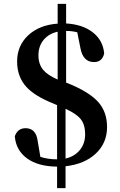

<svg xmlns="http://www.w3.org/2000/svg" viewBox="-20 -851 624 999"><path d="M277 128V16Q178 15 120.5 -27Q63 -69 57 -142Q72 -184 113 -184Q167 -184 176 -118L190 -35Q228 -22 277 -22V-304L256 -313Q161 -351 117 -399Q69 -452 69 -531Q69 -613 126.5 -667Q184 -721 280 -728V-831H324V-729Q410 -724 463 -682.5Q516 -641 522 -573Q512 -528 469 -528Q411 -528 398 -603L382 -683Q355 -690 324 -690V-421L335 -417Q446 -372 493 -318Q537 -267 537 -190Q537 -107 478.5 -52Q420 3 321 14V128ZM321 -26Q368 -37 395.5 -70.5Q423 -104 423 -152Q423 -202 400.5 -230.5Q378 -259 321 -285ZM280 -437V-686Q234 -676 207 -643.5Q180 -611 180 -563Q180 -517 205 -487Q228 -460 280 -437Z"/></svg>

Font: GenRyuMin TW B
Style: Regular
Weight: 700
Version: Version 1.501;PS 1;hotconv 16.6.51;makeotf.lib2.5.65220